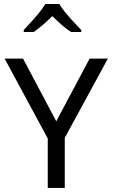

<svg xmlns="http://www.w3.org/2000/svg" viewBox="-20 -929 600 948"><path d="M257.8 -330.1 422.4 -639.6H512.7L299.8 -248.5V-1H215.8V-245.1L2.9 -639.6H93.8ZM97.2 -780.8Q150.9 -837.9 172.4 -865Q193.8 -892.1 203.6 -909.2H273.4Q282.7 -891.6 305.7 -863.5Q328.6 -835.4 381.3 -780.8V-771H331.1Q293.9 -793.9 238.3 -849.6Q180.7 -793 146 -771H97.2Z"/></svg>

Font: XL-Viking
Style: Regular
Weight: 400
Foundry: Ascender Corporation
Version: Version 1.10 March 23, 2015